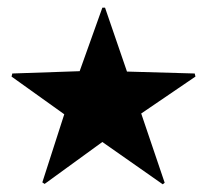

<svg xmlns="http://www.w3.org/2000/svg" viewBox="-20 -478 540 499"><path d="M403 1 408 -3 347 -183 488 -279 486 -287 310 -292 253 -458H246L187 -293L12 -287L10 -279L147 -181L90 -4L96 0L246 -109Z"/></svg>

Font: Noto Sans Arabic UI XCn
Style: Bold
Weight: 700
Width: 2
Designer: Monotype Design Team, Nadine Chahine and Nizar Qandah
Foundry: Monotype Imaging Inc.
Version: Version 2.010